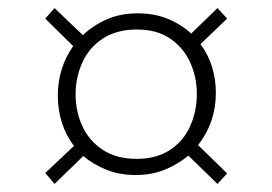

<svg xmlns="http://www.w3.org/2000/svg" viewBox="-20 -602 674 475"><path d="M320 -569Q362 -569 395 -555.5Q428 -542 453 -519L518 -582L542 -556L476 -493Q514 -441 514 -372Q514 -299 470 -243L542 -173L518 -147L446 -217Q421 -196 388.5 -182.5Q356 -169 316 -169Q276 -169 243.5 -182Q211 -195 186 -216L115 -147L92 -174L163 -241Q143 -267 133 -299Q123 -331 123 -365Q123 -434 161 -488L92 -556L115 -582L185 -515Q210 -539 244 -554Q278 -569 320 -569ZM319 -529Q269 -529 235 -507Q201 -485 184 -448Q167 -411 167 -368Q167 -327 183.5 -290.5Q200 -254 234 -231.5Q268 -209 318 -209Q367 -209 400.5 -231Q434 -253 450.5 -290Q467 -327 467 -370Q467 -411 450.5 -447.5Q434 -484 401 -506.5Q368 -529 319 -529Z"/></svg>

Font: Grenze Gotisch ExtraLight
Style: Regular
Weight: 200
Designer: Renata Polastri
Foundry: Omnibus-Type
Version: Version 1.001